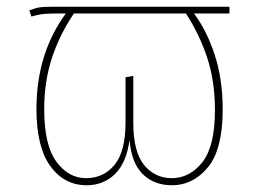

<svg xmlns="http://www.w3.org/2000/svg" viewBox="-20 -539 768 569"><path d="M660 -499H555Q593 -448 616.5 -376Q640 -304 640 -215Q640 -96 596 -43Q552 10 490 10Q436 10 402.5 -23.5Q369 -57 364 -125Q355 -57 321 -23.5Q287 10 237 10Q170 10 129 -47Q88 -104 88 -216Q88 -380 175 -499H143Q118 -499 104 -497Q90 -495 73 -490L67 -508Q84 -515 96.5 -517Q109 -519 140 -519H660ZM531 -499H199Q157 -437 134 -367.5Q111 -298 111 -215Q111 -109 147 -60Q183 -11 235 -11Q287 -11 319.5 -50.5Q352 -90 352 -177V-310L375 -314V-176Q375 -89 407 -50Q439 -11 489 -11Q542 -11 579.5 -58Q617 -105 617 -213Q617 -297 594.5 -366.5Q572 -436 531 -499Z"/></svg>

Font: Fira Sans Thin
Style: Regular
Weight: 100
Designer: bBox Type GmbH & Carrois Corporate GbR & Edenspiekermann AG
Foundry: bBox Type GmbH & Carrois Corporate GbR & Edenspiekermann AG
Version: Version 4.301